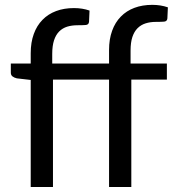

<svg xmlns="http://www.w3.org/2000/svg" viewBox="-20 -752 706 772"><path d="M103.5 0H193V-432H418.5V0H508V-432H651V-496.5H505V-548.5C505 -570.2 507.4 -588.3 512.2 -603C517.1 -617.7 524 -629.5 533 -638.5C542 -647.5 552.8 -654 565.2 -658C577.8 -662 591.7 -664 607 -664C620.7 -664 631.6 -664.3 639.8 -665C647.9 -665.7 652.3 -670 653 -678L655 -722.5C635.7 -729.2 614.8 -732.5 592.5 -732.5C565.8 -732.5 541.8 -728.5 520.5 -720.5C499.2 -712.5 480.9 -700.8 465.8 -685.2C450.6 -669.8 438.9 -650.8 430.8 -628.2C422.6 -605.8 418.5 -580 418.5 -551V-496.5H190V-535C190 -556.7 192.4 -574.9 197.2 -589.8C202.1 -604.6 209 -616.5 218 -625.5C227 -634.5 237.8 -640.9 250.2 -644.8C262.8 -648.6 276.7 -650.5 292 -650.5C305.7 -650.5 316.6 -650.8 324.8 -651.5C332.9 -652.2 337.3 -656.5 338 -664.5L340 -709.5C321 -716.2 300.2 -719.5 277.5 -719.5C250.8 -719.5 226.8 -715.5 205.5 -707.5C184.2 -699.5 165.9 -687.8 150.8 -672.2C135.6 -656.8 123.9 -637.8 115.8 -615.2C107.6 -592.8 103.5 -567 103.5 -538V-496.5H23.5V-460C23.5 -453.3 25.8 -448.2 30.2 -444.8C34.8 -441.2 40.5 -438.7 47.5 -437L103.5 -430.5Z"/></svg>

Font: LatoLatin
Style: Regular
Weight: 400
Designer: Lukasz Dziedzic with Adam Twardoch and Botio Nikoltchev
Foundry: tyPoland Lukasz Dziedzic
Version: Version 2.015; 2015-08-06; http://www.latofonts.com/